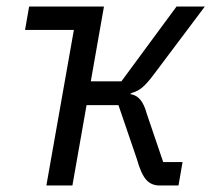

<svg xmlns="http://www.w3.org/2000/svg" viewBox="-20 -570 650 590"><path d="M57 -478 69.5 -550H299.5L259 -320H353L522.5 -550H609.5L454 -343Q434 -316 419 -302.8Q404 -289.5 385 -284.5L380 -281Q399.5 -278 411.5 -263.2Q423.5 -248.5 431 -220.5L481.5 -72H541L528.5 0H470.5Q444.5 0 428.8 -18.2Q413 -36.5 400.5 -81.5L344 -247H246L202.5 0H122.5L207 -478Z"/></svg>

Font: JuliaMono ExtraBoldItalic
Style: Regular
Weight: 800
Italic angle: -9°
Monospace: yes
Designer: cormullion
Foundry: corm
Version: Version 0.049; ttfautohint (v1.8.4)